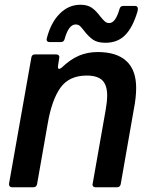

<svg xmlns="http://www.w3.org/2000/svg" viewBox="-20 -788 635 808"><path d="M136 -13Q133 0 121 0H31Q24 0 20.5 -4.5Q17 -9 18 -15L112 -546Q114 -559 127 -559H217Q224 -559 227.5 -554.5Q231 -550 229 -543L224 -510V-506Q224 -498 229 -498Q232 -498 239 -503Q277 -539 313 -554Q349 -569 391 -569Q471 -569 512 -531Q553 -493 553 -418Q553 -377 543 -327L488 -13Q485 0 473 0H382Q375 0 371.5 -4.5Q368 -9 370 -15L425 -327Q431 -362 431 -386Q431 -430 410.5 -450Q390 -470 345 -470Q271 -470 234.5 -419Q198 -368 181 -269ZM335 -657Q323 -673 316 -679Q309 -685 298 -685Q269 -685 252 -624Q249 -611 236 -611H189Q181 -611 178 -615.5Q175 -620 177 -627Q194 -693 231.5 -730.5Q269 -768 318 -768Q348 -768 366 -755.5Q384 -743 401 -720Q414 -704 421.5 -697.5Q429 -691 440 -691Q466 -691 483 -750Q486 -763 499 -763H548Q564 -763 559 -741Q539 -673 507 -640.5Q475 -608 424 -608Q390 -608 371.5 -621Q353 -634 335 -657Z"/></svg>

Font: Open Sauce Two SemiBold Italic
Style: Regular
Weight: 600
Italic angle: -10°
Designer: Alfredo Marco Pradil
Foundry: Creative Sauce Fz LLC
Version: Version 1.477